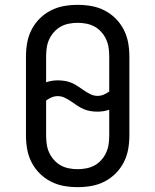

<svg xmlns="http://www.w3.org/2000/svg" viewBox="-20 -763 640 791"><path d="M300 8Q271 8 243 3Q215 -2 189.5 -15Q164 -28 143.5 -48.5Q123 -69 110 -94.5Q97 -120 92 -148Q87 -176 87 -205V-530Q87 -559 92 -587Q97 -615 110 -640.5Q123 -666 143.5 -686.5Q164 -707 189.5 -720Q215 -733 243 -738Q271 -743 300 -743Q329 -743 357 -738Q385 -733 410.5 -720Q436 -707 456.5 -686.5Q477 -666 490 -640.5Q503 -615 508 -587Q513 -559 513 -530V-205Q513 -176 508 -148Q503 -120 490 -94.5Q477 -69 456.5 -48.5Q436 -28 410.5 -15Q385 -2 357 3Q329 8 300 8ZM382 -368Q395 -368 407 -373Q419 -378 430 -386V-530Q430 -548 427.5 -566Q425 -584 417.5 -600.5Q410 -617 397.5 -631Q385 -645 369.5 -653.5Q354 -662 336 -665.5Q318 -669 300 -669Q282 -669 264 -665.5Q246 -662 230.5 -653.5Q215 -645 202.5 -631Q190 -617 182.5 -600.5Q175 -584 172.5 -566Q170 -548 170 -530V-424Q181 -428 193.5 -430Q206 -432 218 -432Q233 -432 248 -429.5Q263 -427 276.5 -421Q290 -415 302.5 -406.5Q315 -398 327.5 -389.5Q340 -381 353.5 -374.5Q367 -368 382 -368ZM300 -66Q318 -66 336 -69.5Q354 -73 369.5 -81.5Q385 -90 397.5 -104Q410 -118 417.5 -134.5Q425 -151 427.5 -169Q430 -187 430 -205V-311Q419 -307 406.5 -305Q394 -303 382 -303Q367 -303 352 -305.5Q337 -308 323.5 -314Q310 -320 297.5 -328.5Q285 -337 272.5 -345.5Q260 -354 246.5 -360.5Q233 -367 218 -367Q205 -367 193 -362Q181 -357 170 -349V-205Q170 -187 172.5 -169Q175 -151 182.5 -134.5Q190 -118 202.5 -104Q215 -90 230.5 -81.5Q246 -73 264 -69.5Q282 -66 300 -66Z"/></svg>

Font: Iosevka HT Extended
Style: Regular
Weight: 400
Width: 7
Monospace: yes
Designer: Belleve Invis
Foundry: Belleve Invis
Version: Version 32.3.0; ttfautohint (v1.8.4)